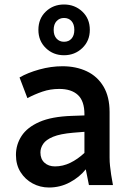

<svg xmlns="http://www.w3.org/2000/svg" viewBox="-20 -824 588 855"><path d="M51 -134Q51 -180 76 -218.5Q101 -257 155.5 -281Q210 -305 300 -308L356 -310V-315Q356 -374 327 -401Q298 -428 244 -428Q204 -428 169 -416Q134 -404 102 -387L67 -479Q103 -500 155 -514.5Q207 -529 258 -529Q319 -529 366.5 -506.5Q414 -484 441 -438.5Q468 -393 468 -325V-123Q468 -102 470 -85Q472 -68 475 -46L483 0H376L362 -70Q334 -35 291 -12Q248 11 198 11Q159 11 125.5 -7Q92 -25 71.5 -57.5Q51 -90 51 -134ZM160 -145Q160 -116 178 -99.5Q196 -83 225 -83Q260 -83 293 -99Q326 -115 356 -143V-237L306 -233Q248 -228 216.5 -215Q185 -202 172.5 -183.5Q160 -165 160 -145ZM151 -691Q151 -741 184 -772.5Q217 -804 265 -804Q313 -804 346.5 -772.5Q380 -741 380 -691Q380 -642 346.5 -610Q313 -578 265 -578Q217 -578 184 -610Q151 -642 151 -691ZM219 -691Q219 -666 232 -652Q245 -638 265 -638Q286 -638 298.5 -652Q311 -666 311 -691Q311 -716 298.5 -730Q286 -744 265 -744Q245 -744 232 -730Q219 -716 219 -691Z"/></svg>

Font: Radio Canada Medium
Style: Regular
Weight: 500
Designer: Charles Daoud, Etienne Aubert Bonn, Alexandre Saumier Demers, Jacques Le Bailly
Foundry: Radio-Canada
Version: Version 2.104; ttfautohint (v1.8.4.7-5d5b);gftools[0.9.28.de